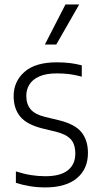

<svg xmlns="http://www.w3.org/2000/svg" viewBox="-20 -828 446 858"><path d="M182.5 9.5Q147 9.5 114.5 4.2Q82 -1 51 -11V-62Q87.5 -50.5 119 -45.5Q150.5 -40.5 182.5 -40.5Q250 -40.5 283.2 -67Q316.5 -93.5 316.5 -141.5Q316.5 -184.5 295.5 -206.5Q274.5 -228.5 229.5 -239.5L169.5 -254Q99.5 -271.5 70.2 -307.2Q41 -343 41 -398.5Q41 -464 89.5 -506.8Q138 -549.5 233.5 -549.5Q265 -549.5 292.2 -546.2Q319.5 -543 345.5 -536V-485.5Q315.5 -493.5 289.8 -496.8Q264 -500 234.5 -500Q186 -500 155.8 -486.5Q125.5 -473 111.5 -450.5Q97.5 -428 97.5 -400Q97.5 -362.5 117 -339.5Q136.5 -316.5 181.5 -305.5L242 -291Q314.5 -273.5 343.8 -237.5Q373 -201.5 373 -144.5Q373 -73 323.8 -31.8Q274.5 9.5 182.5 9.5ZM180.5 -629 272.5 -808H334L231.5 -629Z"/></svg>

Font: Encode Sans SemiCondensed Light
Style: Regular
Weight: 300
Width: 4
Designer: Multiple Designers
Foundry: Impallari Type
Version: Version 3.002